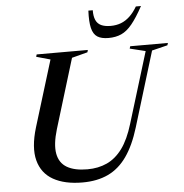

<svg xmlns="http://www.w3.org/2000/svg" viewBox="-60 -976 999 1045"><g transform="rotate(-5 439.0 -453.5)"><path d="M234.5 -290Q210 -208.5 219.5 -157.2Q229 -106 270.2 -82Q311.5 -58 381.5 -58Q441 -58 488.8 -80Q536.5 -102 572.8 -151.2Q609 -200.5 634 -283.5L753 -671.5L667.5 -692.5L671.5 -705H877.5L873.5 -692.5L788 -671.5L663 -262Q634 -166.5 591.5 -106Q549 -45.5 489.2 -17.2Q429.5 11 349 11Q251.5 11 189.2 -24.2Q127 -59.5 108.2 -130.8Q89.5 -202 122 -309.5L233 -671L156.5 -692.5L160.5 -705H440L436.5 -692.5L350.5 -670ZM575.5 -824.5Q606 -824.5 631.8 -834.2Q657.5 -844 679.8 -864.8Q702 -885.5 721 -918H749Q715.5 -856.5 687.2 -822Q659 -787.5 628.5 -773.8Q598 -760 558 -760Q519.5 -760 497.5 -774Q475.5 -788 467 -822.5Q458.5 -857 461.5 -918H485.5Q485 -885.5 494 -864.8Q503 -844 523.2 -834.2Q543.5 -824.5 575.5 -824.5Z"/></g></svg>

Font: Newsreader 60pt Medium
Style: Italic
Weight: 500
Italic angle: -17°
Designer: Hugues Gentile
Foundry: Production Type
Version: Version 1.003